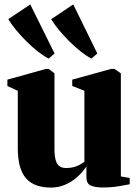

<svg xmlns="http://www.w3.org/2000/svg" viewBox="-20 -839 624 869"><path d="M444.5 9.5Q410 9.5 390.5 0.8Q371 -8 371 -38.5V-85.5Q354 -59.5 329.2 -37.5Q304.5 -15.5 274.2 -2.8Q244 10 211.5 10Q133.5 10 97 -32.8Q60.5 -75.5 60.5 -168.5V-428L13.5 -449.5V-478.5L187.5 -527H200.5L226.5 -507V-168.5Q226.5 -136 231.5 -116.2Q236.5 -96.5 248 -87.5Q259.5 -78.5 279.5 -78.5Q300 -78.5 315.2 -83Q330.5 -87.5 342 -94Q353.5 -100.5 362 -106.5V-428L307 -450V-478.5L482.5 -527H498.5L527 -507V-40.5L567 -33.5V-5Q548.5 -1.5 517.2 4Q486 9.5 444.5 9.5ZM200 -574Q177.5 -585.5 151.2 -606Q125 -626.5 99.5 -652Q74 -677.5 52.5 -703.5Q31 -729.5 17.5 -752.5L117 -819L227 -597L201 -574ZM393.5 -574Q371 -585.5 345.2 -606Q319.5 -626.5 294 -651.8Q268.5 -677 247 -703Q225.5 -729 211.5 -752L311.5 -819L420.5 -597L394 -574Z"/></svg>

Font: Merriweather 120pt Black
Style: Regular
Weight: 900
Designer: Eben Sorkin
Foundry: Eben Sorkin
Version: Version 2.100